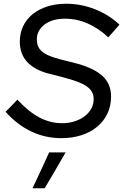

<svg xmlns="http://www.w3.org/2000/svg" viewBox="-20 -729 659 1027"><path d="M10 -131Q26 -147 41.5 -163Q57 -179 73 -196Q133 -131 191 -100.5Q249 -70 312 -70Q347 -70 377.5 -79.5Q408 -89 431 -106Q454 -123 467.5 -146.5Q481 -170 481 -199Q481 -226 467 -245Q453 -264 424.5 -278.5Q396 -293 351.5 -306Q307 -319 246 -334L241 -335Q165 -355 125.5 -397.5Q86 -440 86 -506Q86 -552 104 -589.5Q122 -627 155 -653.5Q188 -680 233.5 -694.5Q279 -709 334 -709Q412 -709 487 -680Q562 -651 619 -597Q604 -580 589 -563Q574 -546 559 -529Q509 -577 450 -603Q391 -629 328 -629Q259 -629 218 -597.5Q177 -566 177 -518Q177 -487 191.5 -467.5Q206 -448 234 -435Q262 -422 302.5 -411.5Q343 -401 395 -388Q487 -362 530.5 -320.5Q574 -279 574 -213Q574 -161 554 -120Q534 -79 498.5 -50Q463 -21 414.5 -5.5Q366 10 308 10Q222 10 146.5 -26Q71 -62 10 -131ZM243 86H331Q303 134 275.5 182Q248 230 219 278H154Q177 230 199 182Q221 134 243 86Z"/></svg>

Font: Rosa Sans
Style: Italic
Weight: 400
Italic angle: -12°
Designer: Pentagram / MCKL
Foundry: Pentagram / MCKL
Version: Version 1.005;September 16, 2019;FontCreator 11.5.0.2425 64-